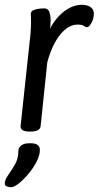

<svg xmlns="http://www.w3.org/2000/svg" viewBox="-24 -549 413 804"><path d="M319 -529Q329 -529 340.5 -526Q352 -523 360.5 -514.5Q369 -506 369 -491Q369 -478 364.5 -465.5Q360 -453 353 -444Q346 -435 340 -435Q334 -435 327 -440.5Q320 -446 301 -446Q262 -446 228 -404Q194 -362 174 -288Q169 -240 164 -192.5Q159 -145 155 -106Q151 -67 148.5 -43.5Q146 -20 146 -20Q143 2 104 2H100Q80 2 71 -4Q62 -10 62 -19L100 -373Q102 -385 104 -412Q106 -439 106 -457Q106 -470 105.5 -477Q105 -484 105 -491Q105 -502 117.5 -507Q130 -512 144 -513Q158 -514 161 -514Q177 -514 182.5 -499Q188 -484 188 -464Q188 -443 184.5 -421.5Q181 -400 179 -387L173 -400Q188 -440 211 -468.5Q234 -497 262 -513Q290 -529 319 -529ZM106 51Q125 51 134 58.5Q143 66 143 79Q143 101 129.5 127.5Q116 154 95.5 178.5Q75 203 55 219Q35 235 23 235Q15 235 5.5 232Q-4 229 -4 220Q-4 204 10 184.5Q24 165 38.5 140Q53 115 53 83Q53 69 65 60Q77 51 97 51Z"/></svg>

Font: Asap VF Beta
Style: Italic
Weight: 400
Italic angle: -6°
Designer: Pablo Cosgaya
Foundry: Pablo Cosgaya
Version: Version 1.007